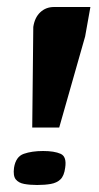

<svg xmlns="http://www.w3.org/2000/svg" viewBox="-20 -525 282 548"><path d="M72 -161 75 -448Q79 -475 95 -490Q111 -505 134 -505H238L223 -421L149 -161ZM20 -46Q25 -78 48 -86Q71 -94 103 -94Q135 -94 153 -86Q171 -78 166 -46Q163 -23 152.5 -13Q142 -3 125 0Q108 3 86 3Q65 3 49 0Q33 -3 25 -13Q17 -23 20 -46Z"/></svg>

Font: Genos
Style: Bold Italic
Weight: 700
Italic angle: -8°
Version: Version 1.010